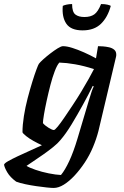

<svg xmlns="http://www.w3.org/2000/svg" viewBox="-87 -728 613 948"><path d="M178 200Q166 200 142.5 197.5Q119 195 91.5 191Q64 187 38 181.5Q12 176 -7 169Q-37 147 -51 123Q-65 99 -67 85Q-65 78 -46.5 67.5Q-28 57 -0.5 44Q27 31 58.5 17Q90 3 120 -11Q100 -20 78.5 -32Q57 -44 41.5 -56.5Q26 -69 24 -75Q24 -111 31 -155Q38 -199 49.5 -243Q61 -287 72.5 -324Q84 -361 93 -385Q102 -409 105 -413Q111 -421 126.5 -435Q142 -449 161.5 -464Q181 -479 198 -489.5Q215 -500 224 -500Q243 -500 270 -491.5Q297 -483 327.5 -469.5Q358 -456 387 -440L397 -500Q406 -500 421 -499Q436 -498 451.5 -494.5Q467 -491 477 -482.5Q487 -474 487 -459Q487 -458 487 -454.5Q487 -451 486 -448L399 -81Q389 -42 372 -1.5Q355 39 331.5 74.5Q308 110 281.5 138.5Q255 167 228.5 183.5Q202 200 178 200ZM214 136Q234 112 255 67Q276 22 296 -45L352 -233Q359 -257 365.5 -276Q372 -295 376 -301L371 -304Q351 -263 323 -212Q295 -161 266.5 -114Q238 -67 211 -36Q198 -20 175 -1.5Q152 17 127 34.5Q102 52 79.5 67Q57 82 44 91Q58 100 88.5 110.5Q119 121 154 128Q189 135 214 136ZM179 -86Q184 -86 198 -103Q212 -120 231 -148Q250 -176 272 -209Q294 -242 314.5 -276Q335 -310 351.5 -339.5Q368 -369 377 -387Q327 -403 284 -410.5Q241 -418 206 -419Q195 -407 183.5 -377Q172 -347 162 -308.5Q152 -270 143.5 -231Q135 -192 130 -162Q125 -132 125 -120Q135 -108 153 -97Q171 -86 179 -86ZM321 -578Q263 -578 240.5 -611Q218 -644 223 -699Q228 -702 241 -705Q254 -708 269 -708Q269 -669 285 -656.5Q301 -644 330 -644Q360 -644 378.5 -657Q397 -670 412 -708Q431 -708 443.5 -705Q456 -702 460 -699Q445 -643 411.5 -610.5Q378 -578 321 -578Z"/></svg>

Font: Texturina Medium 12pt SemiBold
Style: Italic
Weight: 600
Italic angle: -11°
Version: Version 1.002